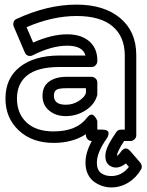

<svg xmlns="http://www.w3.org/2000/svg" viewBox="-20 -592 645 840"><path d="M3.9 -161.1Q3.9 -249.5 66.4 -298.8Q128.9 -348.1 236.8 -349.1H354Q342.3 -392.1 273.9 -392.1Q206.1 -392.1 123 -350.1Q114.3 -345.2 103.8 -348.1Q93.3 -351.1 88.9 -361.8L40 -476.1Q36.1 -485.4 39.6 -495.4Q43 -505.4 51.8 -508.8Q187 -571.8 314.9 -571.8Q434.6 -571.8 505.1 -513.4Q575.7 -455.1 576.2 -352.1V0Q576.2 10.7 568.1 17.8Q560.1 24.9 550.8 24.9H522.9Q493.2 70.3 491.2 89.8Q499.5 85.9 509.8 70.8Q511.7 67.9 514.2 65.4Q516.6 63 522 59.6Q527.3 56.2 534.7 58.1Q542 60.1 549.8 68.8L594.2 120.1Q599.1 126 600.1 134.5Q601.1 143.1 597.2 148.9Q575.7 186 541.3 207Q506.8 228 466.8 228Q447.8 228 429.2 222.2Q410.6 216.3 393.1 204.3Q375.5 192.4 364.7 170.4Q354 148.4 354 120.1Q354 74.7 381.8 24.9Q370.6 24.9 363.3 17.1Q356 9.3 356 0V-4.9Q296.9 33.2 214.8 33.2Q120.6 33.2 62.3 -21.2Q3.9 -75.7 3.9 -161.1ZM214.8 -17.1Q315.4 -17.1 360.8 -77.1Q368.7 -87.4 376.2 -89.8Q383.8 -92.3 388.9 -87.9Q394 -83.5 397.9 -77.9Q401.9 -72.3 403.8 -67.4L405.8 -62V-24.9H426.8Q440.4 -24.9 447.5 -21Q454.6 -17.1 454.8 -11.2Q455.1 -5.4 453.6 0.5Q452.1 6.3 449.2 10.3L446.8 14.2Q403.8 74.7 403.8 120.1Q403.8 150.9 421.4 164.6Q439 178.2 466.8 178.2Q512.7 178.2 543.9 138.2L530.8 123Q507.8 141.1 487.8 141.1Q472.7 141.1 460 132.8Q440.9 119.6 440.9 91.8Q440.9 70.3 452.6 45.7Q464.4 21 488.8 -14.2Q496.1 -24.9 509.8 -24.9H525.9V-352.1Q524.9 -433.1 471.7 -477.5Q418.5 -522 314.9 -522Q210 -522 96.2 -473.1L125 -405.8Q206.5 -441.9 273.9 -441.9Q333 -441.9 368.4 -413.1Q403.8 -384.3 405.8 -333V-324.2Q405.8 -314.9 398.7 -306.9Q391.6 -298.8 380.9 -298.8H236.8Q144.5 -298.3 99.4 -262.5Q54.2 -226.6 54.2 -161.1Q54.2 -95.7 95.9 -56.4Q137.7 -17.1 214.8 -17.1ZM166 -172.9Q166 -214.4 194.8 -235.1Q223.6 -255.9 270 -255.9H380.9Q390.1 -255.9 397.9 -248.8Q405.8 -241.7 405.8 -231V-181.2Q405.8 -175.8 404.8 -173.8Q393.6 -134.3 354.2 -109.1Q314.9 -84 268.1 -84Q224.1 -84 195.1 -108.2Q166 -132.3 166 -172.9ZM215.8 -172.9Q215.8 -133.8 268.1 -133.8Q298.8 -133.8 324.2 -149.9Q349.6 -166 356 -185.1V-206.1H270Q236.3 -206.1 226.1 -198.5Q215.8 -190.9 215.8 -172.9Z"/></svg>

Font: Trueno Bold Outline
Style: Regular
Weight: 700
Width: 6
Designer: Julieta Ulanovsky
Foundry: Julieta Ulanovsky
Version: Version 3.001b | FøM Fix